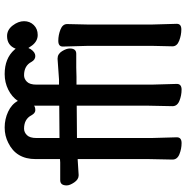

<svg xmlns="http://www.w3.org/2000/svg" viewBox="-8 -750 779 802"><g transform="rotate(-90 381.0 -348.5)"><path d="M536 -497Q537 -497 538 -497Q557 -497 568.5 -478.5Q580 -460 580 -446Q580 -419 558 -419H500L462 -418H429V-105L432 1Q432 21 408 21Q384 21 361.5 12Q339 3 339 -17L341 -116V-417L206 -416V-105L209 1Q209 21 185 21Q161 21 138.5 12Q116 3 116 -17L118 -116V-413H115L52 -409Q51 -409 50 -409Q33 -409 20.5 -427.5Q8 -446 8 -459Q8 -486 30 -486H104L118 -487V-589Q118 -670 186 -703Q215 -718 250 -718Q285 -718 316 -703.5Q347 -689 361 -663Q378 -688 408 -703Q438 -718 473 -718Q539 -718 575 -677Q577 -675 579 -672Q593 -708 632 -708Q658 -708 676 -684.5Q694 -661 694 -637Q694 -613 678 -596.5Q662 -580 636.5 -580Q611 -580 593 -603Q587 -611 582 -619Q580 -614 577 -609Q564 -590 548.5 -590Q533 -590 524 -606Q508 -637 468 -637Q453 -637 441 -625Q429 -613 429 -585V-491H451ZM341 -595Q334 -590 322 -590Q310 -590 301 -606Q285 -637 245 -637Q230 -637 218 -625Q206 -613 206 -585V-489L341 -490ZM589 -17 591 -105V-368L588 -475Q588 -494 612 -494Q636 -494 659 -485Q682 -476 682 -457L680 -368V-105L683 1Q683 20 659.5 20Q636 20 612.5 11Q589 2 589 -17Z"/></g></svg>

Font: LXGW ZhenKai
Style: Regular
Weight: 400
Designer: LXGW / Fontworks Inc.
Foundry: LXGW / Fontworks Inc.
Version: Version 0.800;June 8, 2025